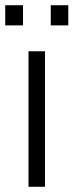

<svg xmlns="http://www.w3.org/2000/svg" viewBox="-27 -714 281 734"><path d="M82 0V-518H145V0ZM-7 -617V-694H61V-617ZM167 -617V-694H234V-617Z"/></svg>

Font: Oxanium ExtraLight Light
Style: Regular
Weight: 300
Version: Version 2.000